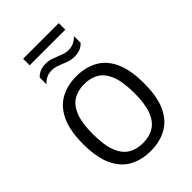

<svg xmlns="http://www.w3.org/2000/svg" viewBox="-259 -996 1109 1109"><g transform="rotate(-45 295.0 -442.0)"><path d="M295 7.5Q220 7.5 164 -23.5Q108 -54.5 77 -121.8Q46 -189 46 -297Q46 -405.5 77.2 -472.8Q108.5 -540 164.5 -571.2Q220.5 -602.5 295 -602.5Q370 -602.5 426 -571.2Q482 -540 512.8 -472.8Q543.5 -405.5 543.5 -297Q543.5 -189 512.8 -122Q482 -55 425.8 -23.8Q369.5 7.5 295 7.5ZM295 -56.5Q346.5 -56.5 384.5 -79.2Q422.5 -102 443.2 -154.2Q464 -206.5 464 -295.5Q464 -386.5 443.2 -439.8Q422.5 -493 384.5 -515.8Q346.5 -538.5 295 -538.5Q243.5 -538.5 205.8 -515.8Q168 -493 147.2 -440.8Q126.5 -388.5 126.5 -299.5Q126.5 -208.5 147.2 -155.2Q168 -102 205.8 -79.2Q243.5 -56.5 295 -56.5ZM368.5 -689Q345.5 -689 325.8 -695.5Q306 -702 287.5 -710Q271 -716.5 254.5 -722Q238 -727.5 221 -727.5Q195.5 -727.5 176.8 -718.8Q158 -710 140.5 -691.5V-746.5Q155 -762.5 175 -771Q195 -779.5 221.5 -779.5Q244.5 -779.5 264.2 -772.8Q284 -766 302.5 -758.5Q319 -752 335.5 -746.2Q352 -740.5 369 -740.5Q394.5 -740.5 413.5 -749.5Q432.5 -758.5 449.5 -776.5V-721.5Q435.5 -706 415.5 -697.5Q395.5 -689 368.5 -689ZM149.5 -837.5V-891H440.5V-837.5Z"/></g></svg>

Font: Encode Sans SC SemiCondensed
Style: Regular
Weight: 400
Width: 4
Designer: Multiple Designers
Foundry: Impallari Type
Version: Version 3.002